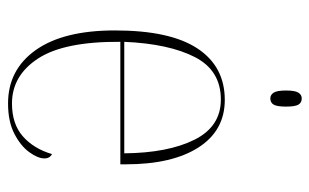

<svg xmlns="http://www.w3.org/2000/svg" viewBox="-170 -608 788 489"><g transform="rotate(90 224.5 -364.0)"><path d="M244 10Q158 10 108 -60.5Q58 -131 58 -262Q58 -403 104 -472.5Q150 -542 235 -542Q313 -542 356 -475Q399 -408 399 -290V-276H87Q86 -133 129.5 -66.5Q173 0 244 0Q296 0 327.5 -27.5Q359 -55 373 -102Q384 -96 384 -83Q384 -66 368 -44Q352 -22 321 -6Q290 10 244 10ZM371 -286Q370 -397 336.5 -464.5Q303 -532 234 -532Q160 -532 126 -466Q92 -400 87 -286ZM231 -658Q222 -658 216.5 -666.5Q211 -675 211 -698Q211 -721 216.5 -729.5Q222 -738 231 -738Q242 -738 247 -729.5Q252 -721 252 -698Q252 -675 247 -666.5Q242 -658 231 -658Z"/></g></svg>

Font: Noto Serif Display SemiCondensed Thin
Style: Regular
Weight: 100
Width: 4
Designer: Monotype Design Team
Foundry: Monotype Imaging Inc.
Version: Version 2.009